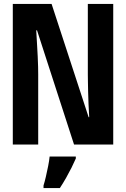

<svg xmlns="http://www.w3.org/2000/svg" viewBox="-20 -734 640 975"><path d="M45 0V-714H242L430 -139H433Q431 -174 429.5 -206.5Q428 -239 427.5 -267.5Q427 -296 426.5 -318.5Q426 -341 426 -356V-714H555V0H356L168 -580H164Q166 -544 168 -510.5Q170 -477 171.5 -447.5Q173 -418 173.5 -394.5Q174 -371 174 -356V0ZM201 208Q207 189 213 163Q219 137 224.5 109.5Q230 82 232 61H365V71Q356 92 343.5 117Q331 142 316 168.5Q301 195 284 221H201Z"/></svg>

Font: Noto Sans Mono
Style: Bold
Weight: 700
Designer: Monotype Design Team
Foundry: Monotype Imaging Inc.
Version: Version 2.014